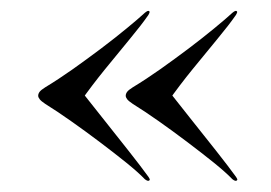

<svg xmlns="http://www.w3.org/2000/svg" viewBox="-20 -409 496 352"><path d="M50 -233.5Q50 -237 52.5 -240.5Q55 -244 63 -249Q87 -263.5 113.5 -282.2Q140 -301 165.5 -320.2Q191 -339.5 212 -356.8Q233 -374 245.5 -385.5Q248.5 -388 250.5 -388.8Q252.5 -389.5 253.5 -388.5Q254.5 -388 254.2 -386.5Q254 -385 252 -381.5Q239.5 -363.5 218 -337.5Q196.5 -311.5 172.5 -282Q148.5 -252.5 127 -222V-244.5Q143.5 -223.5 167.8 -193Q192 -162.5 215.5 -132.8Q239 -103 252 -85Q254 -82 254.5 -80.5Q255 -79 253.5 -78Q252 -77 250 -77.8Q248 -78.5 245.5 -80.5Q233.5 -93 211.5 -110.8Q189.5 -128.5 163 -148.5Q136.5 -168.5 110.2 -187Q84 -205.5 63 -218.5Q55.5 -223.5 52.8 -227Q50 -230.5 50 -233.5ZM210.5 -233.5Q210.5 -237 213 -240.5Q215.5 -244 223.5 -249Q247.5 -263.5 274 -282.2Q300.5 -301 326 -320.2Q351.5 -339.5 372.5 -356.8Q393.5 -374 406 -385.5Q409 -388 411 -388.8Q413 -389.5 414 -388.5Q415 -388 414.8 -386.5Q414.5 -385 412.5 -381.5Q400 -363.5 378.5 -337.5Q357 -311.5 333 -282Q309 -252.5 287.5 -222V-244.5Q304 -223.5 328.2 -193Q352.5 -162.5 376 -132.8Q399.5 -103 412.5 -85Q414.5 -82 415 -80.5Q415.5 -79 414 -78Q412.5 -77 410.5 -77.8Q408.5 -78.5 406 -80.5Q394 -93 372 -110.8Q350 -128.5 323.5 -148.5Q297 -168.5 270.8 -187Q244.5 -205.5 223.5 -218.5Q216 -223.5 213.2 -227Q210.5 -230.5 210.5 -233.5Z"/></svg>

Font: Fraunces 96pt
Style: Regular
Weight: 400
Version: Version 1.000;[b76b70a41]